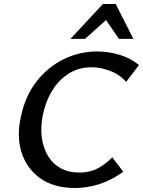

<svg xmlns="http://www.w3.org/2000/svg" viewBox="-20 -927 714 959"><path d="M355 12Q249 12 181 -36.5Q113 -85 87.5 -166Q62 -247 85 -347Q107 -450 164 -522Q221 -594 299.5 -632Q378 -670 465 -670Q522 -670 578 -653Q634 -636 674 -602L610 -518Q576 -556 528.5 -573.5Q481 -591 437 -591Q374 -591 324 -560Q274 -529 240.5 -474Q207 -419 193 -348Q182 -290 189 -239Q196 -188 219.5 -148.5Q243 -109 283 -87Q323 -65 376 -65Q428 -65 467 -85.5Q506 -106 541 -141L596 -69Q533 -25 473.5 -6.5Q414 12 355 12ZM332 -733 494 -907H558L530 -845L405 -733ZM574 -733 498 -844 494 -907H558L646 -733Z"/></svg>

Font: Ysabeau Infant SemiBold
Style: Italic
Weight: 600
Italic angle: -12°
Designer: Christian Thalmann (Catharsis Fonts)
Version: Version 2.002; featfreeze: ss01,ss02,lnum